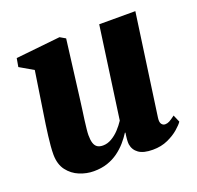

<svg xmlns="http://www.w3.org/2000/svg" viewBox="-104 -668 811 789"><g transform="rotate(-20 301.0 -273.0)"><path d="M178 10.5Q146.5 10.5 116 -2Q85.5 -14.5 65.2 -41Q45 -67.5 44.5 -110Q44.5 -127 46.2 -147.8Q48 -168.5 50.8 -191.2Q53.5 -214 57 -237.5Q60.5 -261 64 -283.5L91.5 -463.5L32 -498L38.5 -535L233 -555.5L257 -541.5L225 -287.5Q222.5 -266 219.2 -243.5Q216 -221 213.2 -200.2Q210.5 -179.5 208.8 -162.8Q207 -146 207 -136.5Q207 -115 211.2 -101.8Q215.5 -88.5 224.8 -82.2Q234 -76 249.5 -76Q269 -76 287.5 -86.8Q306 -97.5 321.5 -114.2Q337 -131 348.5 -148.5L404.5 -549.5H562.5L500 -105.5Q497.5 -87 503.5 -78.8Q509.5 -70.5 519.5 -70.5Q528.5 -70.5 537.8 -75.2Q547 -80 563.5 -92.5L577 -61Q569.5 -49.5 550.2 -32.8Q531 -16 502 -2.8Q473 10.5 436 10.5Q395.5 10.5 374.8 -4.2Q354 -19 350 -44.5Q349.5 -48.5 349.5 -54Q349.5 -59.5 350 -66.2Q350.5 -73 351.5 -80.2Q352.5 -87.5 353.5 -94L351.5 -95Q339.5 -76 323.2 -57.2Q307 -38.5 285.8 -23Q264.5 -7.5 238 1.5Q211.5 10.5 178 10.5Z"/></g></svg>

Font: Merriweather 48pt Black
Style: Italic
Weight: 900
Italic angle: -7.8°
Version: Version 2.101